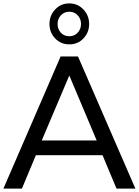

<svg xmlns="http://www.w3.org/2000/svg" viewBox="-39 -1110 817 1130"><path d="M252.2 -968.9Q252.2 -1018.9 285.6 -1054.4Q318.9 -1090 368.9 -1090Q417.8 -1090 451.7 -1054.4Q485.6 -1018.9 485.6 -968.9Q485.6 -918.9 452.2 -883.9Q418.9 -848.9 368.9 -848.9Q318.9 -848.9 285.6 -883.9Q252.2 -918.9 252.2 -968.9ZM300 -968.9Q300 -937.8 319.4 -917.2Q338.9 -896.7 368.9 -896.7Q398.9 -896.7 418.3 -917.8Q437.8 -938.9 437.8 -968.9Q437.8 -998.9 418.3 -1020Q398.9 -1041.1 368.9 -1041.1Q340 -1041.1 320 -1020.6Q300 -1000 300 -968.9ZM172.2 -196.7 90 0H-18.9L317.8 -777.8H420L757.8 0H646.7L564.4 -196.7ZM368.9 -665.6 206.7 -283.3H530Z"/></svg>

Font: Paperlogy 5 Medium
Style: Regular
Weight: 500
Designer: redesigned by Lee Juim, glyphs from Gmarket Sans & Montserrat
Foundry: PT&
Version: Version 1.001